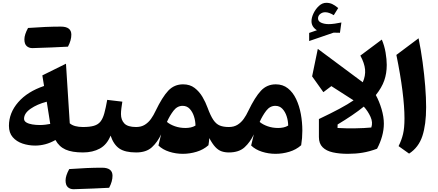

<svg xmlns="http://www.w3.org/2000/svg" viewBox="-20 -1083 3114 1364"><path d="M293 -472.2 280.8 -547.4 448.7 -630.4 475.6 -207Q491.2 -193.4 515.4 -187Q539.6 -180.7 569.3 -180.7H569.8V0H569.3Q491.7 0 445.8 -20.5Q399.9 -41 374 -88.4Q337.9 -67.9 302 -58.3Q266.1 -48.8 230 -48.8Q182.6 -48.8 139.9 -63.2Q97.2 -77.6 70.3 -108.6Q43.5 -139.6 43.5 -189Q43.5 -281.2 109.4 -356.9Q175.3 -432.6 293 -472.2ZM312 -360.4Q244.1 -342.8 197.5 -310.5Q150.9 -278.3 150.9 -239.3Q150.9 -222.7 167.5 -212.9Q184.1 -203.1 209.7 -199Q235.4 -194.8 263.2 -194.8Q283.7 -194.8 303 -197.3Q322.3 -199.7 336.9 -202.6Q331.5 -238.3 325.4 -276.1Q319.3 -314 312 -360.4ZM462.9 -751.5Q440.4 -750 349.6 -746.1Q258.8 -742.2 210 -741.2Q185.5 -741.2 169.4 -755.9Q153.3 -770.5 153.3 -803.7Q153.3 -836.9 179.2 -884.3Q308.6 -894 412.1 -894Q486.8 -894 486.8 -836.9Q486.8 -796.9 462.9 -751.5Z M755.4 251Q732.9 252.4 642.1 256.3Q551.3 260.3 502.4 261.2Q478 261.2 461.9 246.6Q445.8 231.9 445.8 198.7Q445.8 165.5 471.7 118.2Q601.1 108.4 704.6 108.4Q779.3 108.4 779.3 165.5Q779.3 205.6 755.4 251ZM569.8 0Q559.6 0 554.4 -8.1Q549.3 -16.1 549.3 -37.6V-143.1Q549.3 -164.6 554.4 -172.6Q559.6 -180.7 569.8 -180.7Q618.2 -180.7 647.7 -189.5Q677.2 -198.2 694.1 -219.7Q710.9 -241.2 721.2 -278.6Q731.4 -315.9 741.7 -373.5L849.1 -360.8Q845.2 -336.4 842.3 -313.7Q839.4 -291 839.4 -272.5Q839.4 -231 863.5 -205.8Q887.7 -180.7 946.8 -180.7H947.3V0H946.8Q868.7 0 827.9 -27.8Q787.1 -55.7 765.6 -119.6Q740.2 -55.7 689.5 -27.8Q638.7 0 569.8 0Z M1280.8 -483.9Q1329.1 -483.9 1362.5 -458.3Q1396 -432.6 1418.5 -394.3Q1440.9 -356 1454.6 -317.9Q1475.6 -260.7 1495.6 -231.2Q1515.6 -201.7 1541.5 -191.2Q1567.4 -180.7 1605.5 -180.7H1606V0H1605.5Q1577.1 0 1554 -8.1Q1530.8 -16.1 1510 -38.1Q1489.3 -60.1 1466.8 -102.1Q1465.3 -78.1 1460.9 -51.3Q1425.3 -19.5 1376.7 -4.9Q1328.1 9.8 1278.8 9.8Q1229 9.8 1182.4 -5.1Q1135.7 -20 1105.5 -49.3L1124.5 -128.4Q1099.1 -73.7 1059.1 -36.9Q1019 0 947.3 0Q937 0 931.9 -8.1Q926.8 -16.1 926.8 -37.6V-143.1Q926.8 -164.6 931.9 -172.6Q937 -180.7 947.3 -180.7Q983.4 -180.7 1009 -196.8Q1034.7 -212.9 1053 -238.8Q1071.3 -264.6 1085 -294.4Q1132.8 -393.6 1175.3 -438.7Q1217.8 -483.9 1280.8 -483.9ZM1277.3 -331.1Q1239.3 -331.1 1212.6 -296.4Q1186 -261.7 1166 -216.8Q1188 -198.2 1222.7 -186Q1257.3 -173.8 1297.4 -173.8Q1316.4 -173.8 1335 -177.7Q1353.5 -181.6 1368.7 -190.9Q1368.2 -225.1 1357.7 -257.1Q1347.2 -289.1 1327.4 -310.1Q1307.6 -331.1 1277.3 -331.1Z M1939.5 -483.9Q1989.3 -483.9 2025.1 -455.6Q2061 -427.2 2083.7 -379.4Q2106.4 -331.5 2117.2 -273.2Q2127.9 -214.8 2127.9 -154.8Q2127.9 -102.1 2119.6 -51.3Q2084 -19.5 2035.4 -4.9Q1986.8 9.8 1937.5 9.8Q1887.7 9.8 1841.1 -5.1Q1794.4 -20 1764.2 -49.3L1783.2 -128.4Q1757.8 -73.7 1717.8 -36.9Q1677.7 0 1606 0Q1595.7 0 1590.6 -8.1Q1585.4 -16.1 1585.4 -37.6V-143.1Q1585.4 -164.6 1590.6 -172.6Q1595.7 -180.7 1606 -180.7Q1642.1 -180.7 1667.7 -196.8Q1693.4 -212.9 1711.7 -238.8Q1730 -264.6 1743.7 -294.4Q1791.5 -393.6 1834 -438.7Q1876.5 -483.9 1939.5 -483.9ZM1936 -331.1Q1897.9 -331.1 1871.3 -296.4Q1844.7 -261.7 1824.7 -216.8Q1846.7 -198.2 1881.3 -186Q1916 -173.8 1956.1 -173.8Q1975.1 -173.8 1993.7 -177.7Q2012.2 -181.6 2027.3 -190.9Q2026.9 -225.1 2016.4 -257.1Q2005.9 -289.1 1986.1 -310.1Q1966.3 -331.1 1936 -331.1Z M2491.7 -370.1 2334 -471.2 2277.3 -428.2 2197.3 -540.5 2237.8 -735.8 2557.1 -498.5Q2577.6 -544.4 2573.5 -589.4Q2569.3 -634.3 2540 -688L2692.4 -801.8Q2710.9 -758.8 2719.2 -710Q2727.5 -661.1 2727.5 -621.6Q2727.5 -561.5 2709.7 -510.7Q2691.9 -460 2649.9 -407.7Q2674.3 -363.3 2690.7 -308.1Q2707 -252.9 2707 -204.6Q2707 -160.6 2694.3 -115Q2681.6 -69.3 2658.7 -26.4Q2604.5 -6.3 2555.9 1.7Q2507.3 9.8 2451.2 9.8Q2391.6 9.8 2345 -0.5Q2298.3 -10.7 2272 -36.9Q2245.6 -63 2245.6 -109.4V-237.3Q2331.1 -277.8 2391.6 -310.3Q2452.1 -342.8 2491.7 -370.1ZM2564.5 -325.7Q2527.3 -295.4 2480.5 -263.7Q2433.6 -231.9 2378.4 -198.7L2377.9 -173.8Q2438.5 -170.4 2503.4 -171.4Q2568.4 -172.4 2617.7 -177.2Q2630.4 -212.9 2612.3 -252.9Q2594.2 -293 2564.5 -325.7ZM2239.3 -952.1Q2239.3 -931.6 2262 -921.6Q2284.7 -911.6 2315.4 -911.6Q2334 -911.6 2358.2 -915Q2382.3 -918.5 2405.3 -923.3L2395 -850.1L2350.1 -851.1L2176.3 -791.5V-849.1L2231.4 -868.2Q2213.4 -879.4 2203.1 -895.5Q2192.9 -911.6 2192.9 -932.6Q2192.9 -958 2207.3 -988.3Q2221.7 -1018.6 2245.6 -1040.8Q2269.5 -1063 2297.9 -1063Q2320.8 -1063 2339.4 -1054.7Q2357.9 -1046.4 2382.8 -1025.9L2351.1 -975.1Q2317.4 -996.1 2290.5 -996.1Q2270 -996.1 2254.6 -983.6Q2239.3 -971.2 2239.3 -952.1Z M2953.6 -811Q2970.2 -730 2982.2 -642.1Q2994.1 -554.2 3000.7 -471.2Q3007.3 -388.2 3007.3 -321.8Q3007.3 -197.3 2980.5 -116.2Q2953.6 -35.2 2886.2 8.3L2811.5 -44.9Q2832.5 -86.4 2843 -129.9Q2853.5 -173.3 2853.5 -241.7Q2853.5 -324.2 2839.1 -438.5Q2824.7 -552.7 2795.9 -692.9Z"/></svg>

Font: Pinar DS4-Bold
Style: Regular
Weight: 700
Designer: Amin Abedi
Version: Version 2.000